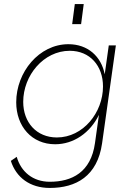

<svg xmlns="http://www.w3.org/2000/svg" viewBox="-20 -717 642 947"><path d="M225.5 210C355 210 460.5 152 483.5 -10L551.5 -493H516.5L496.5 -350.5C479.5 -438.5 413.5 -499 317.5 -499C173 -499 60 -361.5 60 -212.5C60 -94 136.5 -5.5 252 -5.5C343 -5.5 424.5 -61.5 468 -150.5L448.5 -11.5C428.5 133 334.5 179.5 225.5 179.5C142.5 179.5 83.5 130.5 62.5 56.5L33.5 76.5C59.5 158 127.5 210 225.5 210ZM94.5 -214.5C94.5 -345 195 -466.5 324 -466.5C423.5 -466.5 488 -392.5 488 -290.5C488 -162.5 390.5 -39 260.5 -39C160 -39 94.5 -113.5 94.5 -214.5ZM336 -598H380L393 -697H349Z"/></svg>

Font: HK Grotesk ExtraLight
Style: Italic
Weight: 200
Italic angle: -16°
Designer: Alfredo Marco Pradil
Foundry: Hanken Design Co.
Version: Version 3.001;FEAKit 1.0